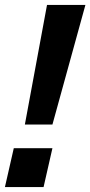

<svg xmlns="http://www.w3.org/2000/svg" viewBox="-28 -760 367 780"><path d="M73 -254 163 -740H319L185 -254ZM-8 0 28 -158H185L149 0Z"/></svg>

Font: Instrument Sans Condensed
Style: Bold Italic
Weight: 700
Width: 3
Italic angle: -13°
Designer: Rodrigo Fuenzalida
Foundry: fragTYPE
Version: Version 1.000;gftools[0.9.28]